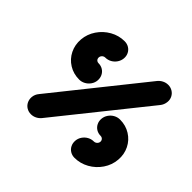

<svg xmlns="http://www.w3.org/2000/svg" viewBox="-125 -681 844 844"><g transform="rotate(45 297.0 -259.5)"><path d="M254.1 -313.3Q253 -298.1 244.3 -285.4Q235.6 -272.6 222.2 -265.2Q208.9 -257.8 193.7 -257.8Q158.2 -257.8 129.9 -275.4Q101.5 -293 86.7 -322.9Q71.9 -352.9 74.8 -388.3Q77.8 -423.7 98 -453.5Q118.1 -483.3 149.4 -500.9Q180.7 -518.5 216.3 -518.5Q231.5 -518.5 243.7 -511.1Q255.9 -503.7 262.2 -490.9Q268.5 -478.1 267.2 -463Q265.9 -447.8 257.2 -434.9Q248.5 -422.1 235.2 -414.7Q221.9 -407.4 206.7 -407.4Q201.5 -407.4 196.9 -404.8Q192.3 -402.2 189.3 -397.8Q186.4 -393.3 186 -388.2Q185.6 -383 187.6 -378.5Q189.6 -374.1 193.9 -371.5Q198.1 -368.9 203.3 -368.9Q218.5 -368.9 230.6 -361.5Q242.6 -354.1 248.9 -341.3Q255.2 -328.5 254.1 -313.3ZM487.5 -518.5Q502.2 -518.5 514.4 -511.1Q526.7 -503.7 533.1 -490.9Q539.6 -478.1 538.1 -463Q536.3 -444.4 524.8 -430.4L198.1 -22.6Q189.6 -12.2 177.4 -6.1Q165.1 0 151.5 0Q136.7 0 124.4 -7.4Q112.2 -14.8 105.9 -27.6Q99.6 -40.4 100.7 -55.6Q102.2 -73.7 114.4 -88.1L440.7 -495.9Q449.3 -506.3 461.5 -512.4Q473.7 -518.5 487.5 -518.5ZM385 -205.2Q386.3 -220.4 395 -233.2Q403.7 -246.1 417.1 -253.4Q430.4 -260.7 445.6 -260.7Q481.1 -260.7 509.4 -243.1Q537.8 -225.6 552.6 -195.6Q567.4 -165.7 564.4 -130.4Q561.5 -95 541.3 -65.1Q521.1 -35.2 489.6 -17.6Q458 0 422.6 0Q407.4 0 395.4 -7.4Q383.3 -14.8 377 -27.6Q370.7 -40.4 371.9 -55.6Q373 -70.7 381.7 -83.6Q390.4 -96.4 403.7 -103.8Q417 -111.1 432.2 -111.1Q437.4 -111.1 442.1 -113.7Q446.8 -116.3 449.8 -120.7Q452.9 -125.2 453.3 -130.4Q453.7 -135.6 451.5 -140Q449.3 -144.4 445.1 -147Q440.8 -149.6 435.6 -149.6Q420.4 -149.6 408.3 -157Q396.3 -164.4 390 -177.2Q383.7 -190 385 -205.2Z"/></g></svg>

Font: 26F Galaxy Sans Oblique
Style: Regular
Weight: 400
Italic angle: -5°
Designer: C₂₉H₂₅N₃O₅
Version: Version 1.200;FEAKit 1.0